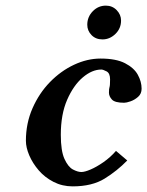

<svg xmlns="http://www.w3.org/2000/svg" viewBox="-20 -652 523 682"><path d="M238 10Q201 10 170 -6Q139 -22 117.5 -47Q96 -72 84 -100Q72 -128 72 -152Q72 -214 95.5 -267.5Q119 -321 157.5 -360.5Q196 -400 243 -422Q290 -444 337 -444Q392 -444 424 -427.5Q456 -411 469.5 -386.5Q483 -362 483 -337Q483 -319 470.5 -308Q458 -297 443.5 -292Q429 -287 421 -287Q388 -287 377.5 -298.5Q367 -310 367 -323Q367 -337 369 -342.5Q371 -348 371 -370Q371 -392 358.5 -398.5Q346 -405 340 -405Q307 -405 274 -377Q241 -349 218.5 -297.5Q196 -246 196 -173Q196 -116 209 -87.5Q222 -59 239 -50Q256 -41 269 -41Q281 -41 302 -50Q323 -59 347.5 -76Q372 -93 392 -116L432 -82Q396 -45 351.5 -17.5Q307 10 238 10ZM290 -564Q290 -592 309.5 -612Q329 -632 356 -632Q379 -632 394.5 -616Q410 -600 410 -579Q410 -551 390 -531.5Q370 -512 344 -512Q320 -512 305 -527.5Q290 -543 290 -564Z"/></svg>

Font: Libertinus Serif Semibold Italic
Style: Regular
Weight: 600
Italic angle: -11.5°
Designer: Philipp H. Poll, Khaled Hosny
Foundry: Caleb Maclennan
Version: Version 7.051;RELEASE